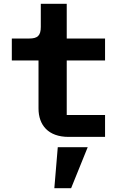

<svg xmlns="http://www.w3.org/2000/svg" viewBox="-20 -718 640 1007"><path d="M531 0V-115H330V-401H531V-516H330V-698H194V-577C194 -531 177 -516 133 -516H42V-401H182V-149C182 -62 233 0 340 0ZM265 269H353L440 54H283Z"/></svg>

Font: IBM Plex Mono
Style: Bold
Weight: 700
Monospace: yes
Designer: Mike Abbink, Paul van der Laan, Pieter van Rosmalen
Foundry: Bold Monday
Version: Version 2.004